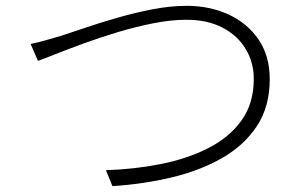

<svg xmlns="http://www.w3.org/2000/svg" viewBox="-20 -656 1040 652"><path d="M84 -506.8Q110.8 -512.2 134.3 -519Q157.7 -525.9 187 -534.2Q220.2 -544.9 270.3 -562Q320.3 -579.1 379.2 -595.9Q438 -612.8 498.5 -624.5Q559.1 -636.2 613.8 -636.2Q692.4 -636.2 756.3 -606.7Q820.3 -577.1 858.2 -521.5Q896 -465.8 896 -387.2Q896 -294.4 852.8 -228.5Q809.6 -162.6 734.6 -119.6Q659.7 -76.7 563.7 -53.7Q467.8 -30.8 361.8 -23.9L339.8 -78.1Q436 -81.1 525.9 -98.9Q615.7 -116.7 687 -152.8Q758.3 -189 800 -246.8Q841.8 -304.7 841.8 -388.2Q841.8 -443.4 814.7 -489Q787.6 -534.7 736.3 -561.8Q685.1 -588.9 612.8 -588.9Q561 -588.9 500.5 -576.9Q439.9 -564.9 379.2 -546.6Q318.4 -528.3 264.2 -508.5Q210 -488.8 169.2 -472.4Q128.4 -456.1 108.9 -449.2Z"/></svg>

Font: Source Han Sans CN Light
Style: Regular
Weight: 300
Designer: Ryoko NISHIZUKA  (kana, bopomofo & ideographs); Paul D. Hunt (Latin, Greek & Cyrillic); Sandoll Communications , Soo-you
Foundry: Adobe
Version: Version 2.000;hotconv 1.0.107;makeotfexe 2.5.65593